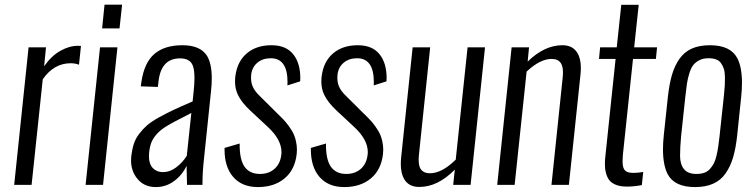

<svg xmlns="http://www.w3.org/2000/svg" viewBox="-20 -777 3164 807"><path d="M39.6 0 100.1 -578.1H173.3L165.5 -498.5Q196.3 -542.5 233.9 -563.5Q271.5 -584.5 307.6 -584.5Q315.9 -584.5 320.3 -584L312 -504.9Q296.4 -511.2 277.3 -511.2Q206.5 -511.2 159.7 -443.8L112.8 0Z M339.8 0 400.4 -578.1H473.6L413.1 0ZM409.2 -657.7 419.4 -757.3H493.2L482.4 -657.7Z M634.8 9.3Q584 9.3 555.2 -28.3Q530.8 -59.6 530.8 -103.5Q530.8 -111.8 531.7 -120.6Q535.2 -149.4 542.5 -172.1Q549.8 -194.8 565.2 -214.8Q580.6 -234.9 598.1 -250.2Q615.7 -265.6 647 -283Q678.2 -300.3 709.2 -314.9Q740.2 -329.6 789.6 -350.6L793.9 -392.1Q797.4 -424.8 797.4 -449.2Q797.4 -483.9 790 -502Q778.3 -531.7 736.8 -531.7Q656.2 -531.7 646 -432.6L643.6 -411.6L571.8 -414.1Q572.3 -418 574.2 -431.6Q585.9 -513.7 628.9 -550.3Q671.9 -586.9 746.6 -586.9Q822.8 -586.9 850.6 -541.5Q870.1 -508.8 870.1 -447.8Q870.1 -423.8 867.2 -396L837.9 -114.7Q831.1 -54.2 831.1 -10.7Q831.1 -5.4 831.1 0H766.1Q764.2 -59.1 764.2 -80.1Q746.6 -42 712.4 -16.4Q678.2 9.3 634.8 9.3ZM665 -53.7Q694.8 -53.7 721.2 -74Q747.6 -94.2 765.1 -122.1L784.2 -302.2Q695.8 -257.8 669.9 -240.2Q626 -210 613.3 -169.9Q608.9 -155.3 606.9 -137.7Q606 -128.9 606 -121.1Q606 -90.8 619.1 -74.2Q636.2 -53.7 665 -53.7Z M958.5 -35.2Q923.8 -77.1 923.8 -147.9Q923.8 -151.4 923.8 -155.3L987.3 -173.8Q987.3 -170.9 987.3 -168Q987.3 -106.9 1007.3 -77.1Q1028.8 -45.9 1072.8 -45.9Q1110.8 -45.9 1135 -68.4Q1159.2 -90.8 1162.6 -129.4Q1163.1 -133.3 1163.1 -137.7Q1163.1 -190.9 1104.5 -244.6L1032.7 -311.5Q995.1 -346.2 979.5 -379.4Q967.8 -404.3 967.8 -434.6Q967.8 -445.3 969.2 -456.5Q977.1 -518.6 1017.3 -552.7Q1057.6 -586.9 1121.1 -586.9Q1184.6 -586.9 1214.8 -545.9Q1242.2 -509.3 1242.2 -448.7Q1242.2 -442.4 1241.7 -435.1L1188 -418Q1188.5 -424.8 1188.5 -431.6Q1188.5 -532.2 1118.2 -532.2Q1084 -532.2 1061.5 -513.2Q1039.1 -494.1 1035.6 -461.9Q1035.2 -455.6 1035.2 -449.7Q1035.2 -430.2 1041.5 -415Q1049.3 -394.5 1074.2 -371.1L1147.9 -297.9Q1168 -278.8 1180.4 -264.4Q1192.9 -250 1206.1 -228.8Q1219.2 -207.5 1224.1 -182.6Q1228 -166 1228 -147.9Q1228 -139.2 1227.1 -129.9Q1219.7 -63.5 1176 -27.1Q1132.3 9.3 1064 9.3Q995.6 9.3 958.5 -35.2Z M1321.3 -35.2Q1286.6 -77.1 1286.6 -147.9Q1286.6 -151.4 1286.6 -155.3L1350.1 -173.8Q1350.1 -170.9 1350.1 -168Q1350.1 -106.9 1370.1 -77.1Q1391.6 -45.9 1435.5 -45.9Q1473.6 -45.9 1497.8 -68.4Q1522 -90.8 1525.4 -129.4Q1525.9 -133.3 1525.9 -137.7Q1525.9 -190.9 1467.3 -244.6L1395.5 -311.5Q1357.9 -346.2 1342.3 -379.4Q1330.6 -404.3 1330.6 -434.6Q1330.6 -445.3 1332 -456.5Q1339.8 -518.6 1380.1 -552.7Q1420.4 -586.9 1483.9 -586.9Q1547.4 -586.9 1577.6 -545.9Q1605 -509.3 1605 -448.7Q1605 -442.4 1604.5 -435.1L1550.8 -418Q1551.3 -424.8 1551.3 -431.6Q1551.3 -532.2 1481 -532.2Q1446.8 -532.2 1424.3 -513.2Q1401.9 -494.1 1398.4 -461.9Q1397.9 -455.6 1397.9 -449.7Q1397.9 -430.2 1404.3 -415Q1412.1 -394.5 1437 -371.1L1510.7 -297.9Q1530.8 -278.8 1543.2 -264.4Q1555.7 -250 1568.8 -228.8Q1582 -207.5 1586.9 -182.6Q1590.8 -166 1590.8 -147.9Q1590.8 -139.2 1589.8 -129.9Q1582.5 -63.5 1538.8 -27.1Q1495.1 9.3 1426.8 9.3Q1358.4 9.3 1321.3 -35.2Z M1742.2 8.8Q1698.7 8.8 1679.2 -23.4Q1664.6 -47.9 1664.6 -87.4Q1664.6 -100.1 1666 -114.7L1714.4 -578.1H1788.1L1741.2 -129.9Q1739.7 -116.7 1739.7 -106Q1739.7 -80.6 1747.6 -67.4Q1759.3 -48.8 1787.6 -48.8Q1837.4 -48.8 1895.5 -106L1945.3 -578.1H2018.6L1958 0H1884.8L1891.6 -64Q1819.8 8.8 1742.2 8.8Z M2069.8 0 2130.4 -578.1H2203.6L2197.8 -518.1Q2268.1 -586.9 2343.8 -586.9Q2387.2 -586.9 2406.7 -554.7Q2421.4 -530.8 2421.4 -491.2Q2421.4 -478.5 2419.9 -463.9L2371.1 0H2297.9L2344.7 -448.2Q2346.2 -461.4 2346.2 -472.2Q2346.2 -497.6 2337.9 -510.7Q2326.7 -529.3 2298.3 -529.3Q2250 -529.3 2193.4 -476.1L2143.1 0Z M2615.2 7.3Q2584.5 7.3 2564.5 -2Q2544.4 -11.2 2535.4 -28.1Q2526.4 -44.9 2523.4 -68.4Q2522.5 -78.6 2522.5 -89.8Q2522.5 -104.5 2524.4 -120.1L2567.4 -529.3H2497.6L2502.4 -578.1H2572.3L2591.3 -756.8H2664.6L2645.5 -578.1H2741.7L2736.8 -529.3H2640.6L2598.1 -127Q2596.7 -112.3 2596.7 -100.6Q2596.7 -77.6 2602.5 -66.9Q2610.8 -50.3 2641.6 -50.3Q2661.6 -50.3 2683.6 -54.2L2677.7 1Q2644.5 7.3 2615.2 7.3Z M2907.2 -45.9Q2925.8 -45.9 2939.9 -50.8Q2954.1 -55.7 2963.9 -66.7Q2973.6 -77.6 2980.2 -90.1Q2986.8 -102.5 2991.5 -122.6Q2996.1 -142.6 2998.8 -160.4Q3001.5 -178.2 3004.4 -205.1L3022.5 -373Q3025.4 -400.4 3026.4 -418Q3026.9 -429.2 3026.9 -442.4Q3026.9 -448.7 3026.9 -455.6Q3026.4 -476.1 3022.2 -488.3Q3018.1 -500.5 3010.5 -511.5Q3002.9 -522.5 2989.7 -527.3Q2976.6 -532.2 2958 -532.2Q2936 -532.2 2919.9 -524.2Q2903.8 -516.1 2894 -503.7Q2884.3 -491.2 2877.4 -469Q2870.6 -446.8 2867.4 -426Q2864.3 -405.3 2860.8 -373L2842.8 -205.1Q2838.4 -157.7 2838.4 -122.3Q2838.4 -86.9 2854.7 -66.4Q2871.1 -45.9 2907.2 -45.9ZM2901.4 9.3Q2815.4 9.3 2786.6 -44.4Q2766.6 -82.5 2766.6 -149.4Q2766.6 -176.8 2770 -209L2787.1 -369.1Q2793 -423.3 2804.2 -461.9Q2815.4 -500.5 2835.7 -529.5Q2856 -558.6 2887.7 -572.8Q2919.4 -586.9 2963.9 -586.9Q3049.8 -586.9 3078.6 -533.2Q3098.6 -495.6 3098.6 -428.7Q3098.6 -401.4 3095.2 -369.1L3078.6 -209Q3072.8 -154.3 3061.3 -115.5Q3049.8 -76.7 3029.5 -47.9Q3009.3 -19 2977.5 -4.9Q2945.8 9.3 2901.4 9.3Z"/></svg>

Font: Oswald
Style: Light
Weight: 300
Designer: Vernon Adams
Foundry: Vernon Adams
Version: 3.0; ttfautohint (v0.95.6-bc232) -l 8 -r 50 -G 200 -x 0 -w "